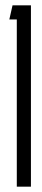

<svg xmlns="http://www.w3.org/2000/svg" viewBox="-20 -620 156 720"><path d="M15 -547 27 -600H96V80H43V-547Z"/></svg>

Font: Karantina Light
Style: Regular
Weight: 300
Designer: Rony Koch
Foundry: Rony Koch
Version: Version 1.000; ttfautohint (v1.8.3)